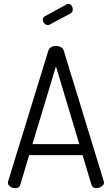

<svg xmlns="http://www.w3.org/2000/svg" viewBox="-20 -975 580 995"><path d="M21 -27.9Q21 -32.6 22 -35L231 -714Q235 -725 245.5 -731Q256 -737 270 -737Q284 -737 295 -731Q306 -725 310 -714L518 -34.9L519 -29Q519 -17.1 506 -8.6Q493 0 479 0Q460 0 454 -17L408 -171H131.1L85 -17Q81 0 59.1 0Q45 0 33 -8Q21 -16 21 -27.9ZM270 -631 148 -228H391ZM227.6 -845Q218 -845 210 -853.4Q202 -861.9 202 -872.7Q202 -886 213 -891L325 -952Q328 -955 333 -955Q344.4 -955 350.7 -946.4Q357 -937.9 357 -926.9Q357 -911 345 -905L238.3 -848.1Q234 -845 227.6 -845Z"/></svg>

Font: Dosis
Style: Regular
Weight: 400
Designer: Edgar Tolentino, Pablo Impallari, Igino Marini
Foundry: Edgar Tolentino, Pablo Impallari, Igino Marini
Version: Version 1.007;Glyphs 3.1.1 (3134)